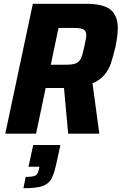

<svg xmlns="http://www.w3.org/2000/svg" viewBox="-20 -708 644 1017"><path d="M154 -688H432Q528 -688 566 -656.5Q604 -625 604 -558Q604 -522 592 -462Q579 -406 567 -371.5Q555 -337 532 -310Q509 -283 470 -267L506 0H341L319 -242H295H222L171 0H8ZM427 -463Q437 -506 437 -523Q437 -544 422.5 -552Q408 -560 371 -560H290L249 -365H328Q364 -365 382 -372.5Q400 -380 409 -399.5Q418 -419 427 -463ZM186 189 189 175H131L156 60H300L281 147Q268 210 253 238Q238 266 205.5 277.5Q173 289 104 289L116 229Q155 229 168 221.5Q181 214 186 189Z"/></svg>

Font: Saira Semi Condensed
Style: Bold Italic
Weight: 700
Width: 4
Italic angle: -12°
Designer: Hector Gatti with collaboration of the Omnibus-Type team
Foundry: Omnibus-Type
Version: Version 1.001; ttfautohint (v1.8)